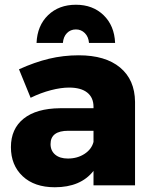

<svg xmlns="http://www.w3.org/2000/svg" viewBox="-20 -781 641 809"><path d="M549 -352V0H374V-61Q320 8 211 8Q125 8 75.5 -38.5Q26 -85 26 -161Q26 -238 79.5 -281Q133 -324 233 -325H374V-331Q374 -370 347.5 -391Q321 -412 271 -412Q237 -412 194.5 -401Q152 -390 109 -369L60 -489Q126 -519 186.5 -533.5Q247 -548 312 -548Q424 -548 486 -496.5Q548 -445 549 -352ZM374 -183V-230H268Q193 -230 193 -174Q193 -146 212.5 -129.5Q232 -113 266 -113Q306 -113 336 -132.5Q366 -152 374 -183ZM134 -600Q137 -673 182.5 -717Q228 -761 300 -761Q371 -761 416.5 -717Q462 -673 465 -600H355Q353 -626 337.5 -641.5Q322 -657 300 -657Q277 -657 262 -641.5Q247 -626 245 -600Z"/></svg>

Font: Gontserrat
Style: Bold
Weight: 700
Designer: Julieta Ulanovsky
Foundry: Julieta Ulanovsky
Version: Version 6.001